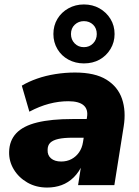

<svg xmlns="http://www.w3.org/2000/svg" viewBox="-20 -832 625 863"><path d="M192 11Q142 11 103 -11.5Q64 -34 42 -70.5Q20 -107 21 -149Q22 -200 53 -233Q84 -266 147 -281.5Q210 -297 306 -297H383L369 -213H306Q267 -213 242.5 -207.5Q218 -202 206 -190.5Q194 -179 194 -158Q193 -134 209.5 -120Q226 -106 255 -106Q281 -106 301.5 -117Q322 -128 335.5 -147.5Q349 -167 353 -193L371 -305Q377 -340 356 -358.5Q335 -377 287 -377Q244 -377 200.5 -365.5Q157 -354 112 -330L78 -447Q108 -465 146.5 -478.5Q185 -492 229 -499Q273 -506 317 -506Q407 -506 458.5 -474Q510 -442 528.5 -387.5Q547 -333 536 -264L494 0H331L346 -96H352Q336 -59 311.5 -35Q287 -11 257 0Q227 11 192 11ZM357 -547Q319 -547 287.5 -564Q256 -581 238 -611.5Q220 -642 220 -679Q220 -717 238 -747Q256 -777 287.5 -794.5Q319 -812 357 -812Q396 -812 427 -794.5Q458 -777 476.5 -747Q495 -717 495 -679Q495 -642 476.5 -611.5Q458 -581 427.5 -564Q397 -547 357 -547ZM357 -620Q382 -620 398.5 -637Q415 -654 415 -679Q415 -705 398.5 -721Q382 -737 357 -737Q333 -737 316 -721Q299 -705 299 -679Q299 -654 315.5 -637Q332 -620 357 -620Z"/></svg>

Font: Nunito Sans 11pt Black
Style: Italic
Weight: 900
Italic angle: -9°
Version: Version 3.101;gftools[0.9.27]